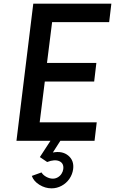

<svg xmlns="http://www.w3.org/2000/svg" viewBox="-20 -770 629 1050"><path d="M577 -649H265L237 -426H507L495 -324H225L197 -101H509L497 0H310L269 64Q321 54 353.5 81Q386 108 380 155Q376 184 359.5 208Q343 232 317 246Q291 260 262 260Q227 260 195.5 240.5Q164 221 154 192L207 173Q215 187 233 197Q251 207 269 207Q283 207 295.5 200Q308 193 316 181Q324 169 326 155Q330 123 304.5 111.5Q279 100 238 116L198 89L256 0H70L162 -750H589Z"/></svg>

Font: Orkney Medium
Style: MediumItalic
Weight: 500
Designer: Samuel Oakes and Alfredo Marco Pradil
Foundry: Alfredo Marco Pradil
Version: 1.0; ttfautohint (v1.5)